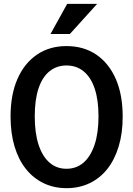

<svg xmlns="http://www.w3.org/2000/svg" viewBox="-20 -970 694 1000"><path d="M327 10Q261 10 207 -16Q153 -42 114.5 -90.5Q76 -139 55.5 -208Q35 -277 35 -363Q35 -477 71 -559Q107 -641 172.5 -685.5Q238 -730 326 -730Q416 -730 481.5 -685.5Q547 -641 583 -559Q619 -477 619 -362Q619 -276 598 -207Q577 -138 539 -90Q501 -42 447 -16Q393 10 327 10ZM326 -91Q378 -91 415 -123Q452 -155 472.5 -216Q493 -277 493 -364Q493 -450 473 -509Q453 -568 415.5 -598.5Q378 -629 326 -629Q275 -629 237.5 -598.5Q200 -568 180.5 -509Q161 -450 161 -364Q161 -277 181 -216Q201 -155 238 -123Q275 -91 326 -91ZM344 -793H243L330 -950H486Z"/></svg>

Font: Instrument Sans SemiCondensed SemiBold
Style: Regular
Weight: 600
Width: 4
Designer: Rodrigo Fuenzalida
Foundry: fragTYPE
Version: Version 1.000;gftools[0.9.28]